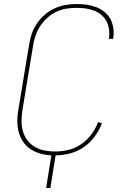

<svg xmlns="http://www.w3.org/2000/svg" viewBox="-20 -763 640 953"><path d="M209 170 235 8Q208 7 181 -0.5Q154 -8 132 -22.5Q110 -37 95 -59Q80 -81 73 -107Q66 -133 66 -161.5Q66 -190 71 -218L125 -544Q129 -571 138.5 -597.5Q148 -624 164.5 -648Q181 -672 203.5 -691Q226 -710 252.5 -722Q279 -734 306.5 -738.5Q334 -743 361 -743Q387 -743 411.5 -739.5Q436 -736 458 -727.5Q480 -719 498.5 -704Q517 -689 528 -668.5Q539 -648 542.5 -623Q546 -598 542 -573L541 -570H520L521 -573Q524 -595 521 -617Q518 -639 508.5 -657.5Q499 -676 482.5 -689.5Q466 -703 446 -710.5Q426 -718 404.5 -721Q383 -724 360 -724Q335 -724 309.5 -720Q284 -716 260.5 -705Q237 -694 216.5 -676Q196 -658 181 -636Q166 -614 157.5 -589.5Q149 -565 145 -541L91 -215Q87 -188 87 -161.5Q87 -135 94 -110.5Q101 -86 116.5 -66Q132 -46 153.5 -33.5Q175 -21 201 -16Q227 -11 254 -11Q287 -11 320 -19Q353 -27 382.5 -47Q412 -67 433.5 -96Q455 -125 467 -157L486 -151Q473 -117 450 -85.5Q427 -54 395.5 -32.5Q364 -11 327.5 -1.5Q291 8 256 8L230 170Z"/></svg>

Font: Iosevka Thin Extended
Style: Italic
Weight: 100
Width: 7
Italic angle: -9°
Monospace: yes
Designer: Belleve Invis
Foundry: Belleve Invis
Version: Version 32.5.0; ttfautohint (v1.8.4)